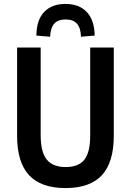

<svg xmlns="http://www.w3.org/2000/svg" viewBox="-20 -947 666 977"><path d="M313 10Q189 10 128 -55.5Q67 -121 67 -256V-705H187V-259Q187 -173 218 -135Q249 -97 314 -97Q380 -97 409.5 -134.5Q439 -172 439 -259V-705H559V-256Q559 -121 498.5 -55.5Q438 10 313 10ZM235 -760 165 -766Q166 -846 205 -886.5Q244 -927 313 -927Q382 -927 421 -886.5Q460 -846 462 -766L392 -760Q391 -804 372 -826Q353 -848 314 -848Q275 -848 256 -826.5Q237 -805 235 -760Z"/></svg>

Font: Nunito Sans 10pt Condensed
Style: Bold
Weight: 700
Width: 3
Designer: Vernon Adams
Foundry: Vernon Adams
Version: Version 3.101;gftools[0.9.27]